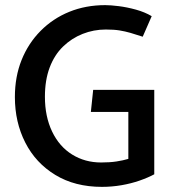

<svg xmlns="http://www.w3.org/2000/svg" viewBox="-20 -714 668 748"><path d="M334 -278H480V-95Q460 -89 434 -85Q408 -81 374 -81Q311 -81 261 -112Q211 -143 183 -201.5Q155 -260 155 -337Q155 -402 173.5 -451Q192 -500 225.5 -532.5Q259 -565 302 -582Q345 -599 392 -599Q424 -599 445.5 -595.5Q467 -592 488 -586Q509 -580 536 -571L571 -651Q544 -667 509.5 -676.5Q475 -686 443 -690Q411 -694 390 -694Q314 -694 250 -668Q186 -642 138 -593.5Q90 -545 64 -480Q38 -415 38 -336Q38 -238 78.5 -158.5Q119 -79 195.5 -32.5Q272 14 377 14Q416 14 453.5 7.5Q491 1 524 -10.5Q557 -22 581 -35V-364H343Z"/></svg>

Font: Catamaran SemiBold
Style: Regular
Weight: 600
Designer: Pria Ravichandran
Version: Version 2.000